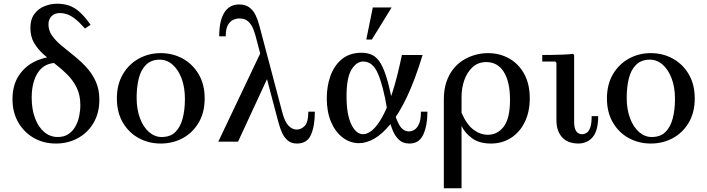

<svg xmlns="http://www.w3.org/2000/svg" viewBox="-20 -760 3794 1030"><path d="M240 -629Q240 -596 259.5 -568.5Q279 -541 310.5 -515Q342 -489 377 -461Q412 -433 443 -399.5Q474 -366 493.5 -323.5Q513 -281 513 -225Q513 -154 482 -101Q451 -48 398 -19Q345 10 280 10Q213 10 160.5 -20.5Q108 -51 77.5 -104.5Q47 -158 47 -228Q47 -304 81.5 -355.5Q116 -407 172 -432.5Q228 -458 292 -458L287 -423Q218 -423 184 -371.5Q150 -320 150 -236Q150 -174 168 -126Q186 -78 217.5 -51.5Q249 -25 290 -25Q323 -25 346 -40Q369 -55 383.5 -80Q398 -105 404.5 -135.5Q411 -166 411 -196Q411 -250 391.5 -289.5Q372 -329 341.5 -359.5Q311 -390 277 -416Q243 -442 212.5 -469.5Q182 -497 162.5 -530.5Q143 -564 143 -611Q143 -656 164 -684.5Q185 -713 218 -726.5Q251 -740 286 -740Q322 -740 351 -730Q380 -720 407.5 -695.5Q435 -671 466 -627L436 -607Q405 -642 382 -659.5Q359 -677 340 -683.5Q321 -690 302 -690Q273 -690 256.5 -673Q240 -656 240 -629Z M842 -475Q907 -475 960.5 -445.5Q1014 -416 1046 -361.5Q1078 -307 1078 -232Q1078 -157 1046 -102.5Q1014 -48 960.5 -19Q907 10 842 10Q778 10 724.5 -19Q671 -48 639 -102.5Q607 -157 607 -232Q607 -307 639 -361.5Q671 -416 724.5 -445.5Q778 -475 842 -475ZM847 -25Q894 -25 921 -52Q948 -79 960 -125Q972 -171 972 -229Q972 -292 954 -339.5Q936 -387 905.5 -413.5Q875 -440 837 -440Q792 -440 764 -413Q736 -386 724.5 -339.5Q713 -293 713 -236Q713 -173 731 -125.5Q749 -78 779.5 -51.5Q810 -25 847 -25Z M1383 -488 1426 -365 1257 0H1151ZM1634 -161H1669Q1669 -85 1648.5 -37.5Q1628 10 1573 10Q1543 10 1524 -6Q1505 -22 1493.5 -47Q1482 -72 1474.5 -101Q1467 -130 1460 -155L1350 -571Q1347 -582 1339 -603.5Q1331 -625 1313.5 -643Q1296 -661 1264 -661Q1248 -661 1231 -653.5Q1214 -646 1202.5 -625.5Q1191 -605 1191 -565H1156Q1156 -648 1183 -692Q1210 -736 1263 -736Q1297 -736 1318 -720Q1339 -704 1351 -679Q1363 -654 1370.5 -625.5Q1378 -597 1385 -571L1495 -155Q1508 -106 1528 -85.5Q1548 -65 1572 -65Q1596 -65 1615 -85Q1634 -105 1634 -161Z M1906 8Q1858 8 1818.5 -22Q1779 -52 1756 -106Q1733 -160 1733 -233Q1733 -298 1753 -353.5Q1773 -409 1814.5 -443Q1856 -477 1920 -477Q1954 -477 1979 -464Q2004 -451 2023 -418.5Q2042 -386 2058.5 -327.5Q2075 -269 2091 -178H2056Q2036 -298 2008 -364Q1980 -430 1929 -430Q1892 -430 1865.5 -386.5Q1839 -343 1839 -243Q1839 -146 1864.5 -93Q1890 -40 1928 -40Q1951 -40 1977 -61.5Q2003 -83 2030.5 -132Q2058 -181 2084.5 -262.5Q2111 -344 2136 -465H2247Q2206 -330 2162.5 -239Q2119 -148 2074.5 -94Q2030 -40 1987.5 -16Q1945 8 1906 8ZM2177 10Q2142 10 2121 -9.5Q2100 -29 2087.5 -58.5Q2075 -88 2068 -120.5Q2061 -153 2056 -178H2091Q2103 -121 2123 -88Q2143 -55 2174 -55Q2188 -55 2203 -64Q2218 -73 2228 -95.5Q2238 -118 2238 -161H2273Q2273 -87 2251 -38.5Q2229 10 2177 10ZM1945 -548 1980 -720H2081L1975 -548Z M2597 -475Q2662 -475 2713 -445.5Q2764 -416 2793 -362Q2822 -308 2822 -232Q2822 -161 2795.5 -106Q2769 -51 2721.5 -20.5Q2674 10 2614 10Q2552 10 2513.5 -17.5Q2475 -45 2456 -84V-155Q2484 -91 2520.5 -64Q2557 -37 2597 -37Q2649 -37 2682.5 -81Q2716 -125 2716 -224Q2716 -322 2682.5 -374.5Q2649 -427 2589 -427Q2545 -427 2515.5 -400Q2486 -373 2471 -330.5Q2456 -288 2456 -240V250H2361V-227Q2361 -279 2374.5 -319.5Q2388 -360 2411.5 -389.5Q2435 -419 2465 -437.5Q2495 -456 2529 -465.5Q2563 -475 2597 -475Z M3081 10Q3060 10 3039.5 4Q3019 -2 3002.5 -16.5Q2986 -31 2975.5 -55.5Q2965 -80 2965 -117V-423L2959 -430H2889V-465Q2915 -465 2943.5 -465.5Q2972 -466 3000 -467Q3028 -468 3054 -471L3060 -465V-106Q3060 -73 3071 -56.5Q3082 -40 3103 -40Q3115 -40 3127 -47.5Q3139 -55 3146.5 -76Q3154 -97 3154 -137H3189Q3189 -60 3160 -25Q3131 10 3081 10Z M3471 -475Q3536 -475 3589.5 -445.5Q3643 -416 3675 -361.5Q3707 -307 3707 -232Q3707 -157 3675 -102.5Q3643 -48 3589.5 -19Q3536 10 3471 10Q3407 10 3353.5 -19Q3300 -48 3268 -102.5Q3236 -157 3236 -232Q3236 -307 3268 -361.5Q3300 -416 3353.5 -445.5Q3407 -475 3471 -475ZM3476 -25Q3523 -25 3550 -52Q3577 -79 3589 -125Q3601 -171 3601 -229Q3601 -292 3583 -339.5Q3565 -387 3534.5 -413.5Q3504 -440 3466 -440Q3421 -440 3393 -413Q3365 -386 3353.5 -339.5Q3342 -293 3342 -236Q3342 -173 3360 -125.5Q3378 -78 3408.5 -51.5Q3439 -25 3476 -25Z"/></svg>

Font: Brygada 1918 Medium
Style: Regular
Weight: 500
Designer: Mateusz Machalski | Borys Kosmynka | Przemek Hoffer
Foundry: NIEPODLEGLA 2018
Version: Version 3.006